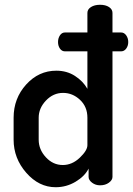

<svg xmlns="http://www.w3.org/2000/svg" viewBox="-20 -776 557 804"><path d="M451 -722V-640H487Q500 -640 508.5 -628Q517 -616 517 -600Q517 -584 508.5 -572.5Q500 -561 487 -561H451V-35Q451 -22 436 -11Q421 0 399 0Q380 0 365.5 -11Q351 -22 351 -35V-70Q335 -38 296.5 -15Q258 8 213 8Q143 8 90 -52.5Q37 -113 37 -191V-283Q37 -364 89.5 -422Q142 -480 216 -480Q260 -480 294 -458Q328 -436 346 -404V-561H252Q239 -561 231 -572.5Q223 -584 223 -600Q223 -616 231 -628Q239 -640 252 -640H346V-722Q346 -737 361 -746.5Q376 -756 399 -756Q422 -756 436.5 -746.5Q451 -737 451 -722ZM142 -283V-191Q142 -150 172 -117.5Q202 -85 243 -85Q282 -85 314 -115.5Q346 -146 346 -168V-283Q346 -329 315 -358Q284 -387 244 -387Q203 -387 172.5 -355Q142 -323 142 -283Z"/></svg>

Font: Dosis
Style: SemiBold
Weight: 600
Designer: Edgar Tolentino, Pablo Impallari, Igino Marini
Foundry: Edgar Tolentino, Pablo Impallari, Igino Marini
Version: Version 1.007